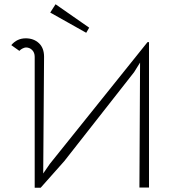

<svg xmlns="http://www.w3.org/2000/svg" viewBox="-20 -881 824 902"><path d="M187 -614 183 -66 214 -111 673 -683H680V0H635L638 -587L610 -542L282 -124L171 1H143V-614Q143 -634 131 -646Q119 -658 102 -658Q96 -658 86.5 -653.5Q77 -649 71 -642L33 -669Q60 -701 101 -701Q138 -701 162.5 -678.5Q187 -656 187 -614ZM216 -822 241 -861 399 -751 385 -727Z"/></svg>

Font: Bellota Light
Style: Regular
Weight: 300
Designer: Kemie Guaida
Foundry: Kemie Guaida
Version: Version 4.001